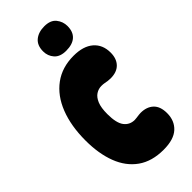

<svg xmlns="http://www.w3.org/2000/svg" viewBox="-295 -996 1063 1063"><g transform="rotate(-45 236.5 -464.5)"><path d="M291 11Q200 11 140 -31.5Q80 -74 50.5 -151Q21 -228 21 -331Q21 -445 54.5 -530.5Q88 -616 152 -663Q216 -710 306 -710Q382 -710 423 -674.5Q464 -639 464 -577Q464 -530 438 -503Q412 -476 363 -476Q351 -476 341 -477.5Q331 -479 321 -481Q311 -483 297 -483Q274 -483 254 -470Q234 -457 222 -428Q210 -399 210 -349Q210 -279 233 -249Q256 -219 295 -219Q303 -219 312 -220.5Q321 -222 330.5 -223Q340 -224 345 -224Q392 -224 420 -198Q448 -172 448 -119Q448 -60 409.5 -24.5Q371 11 291 11ZM307 -940Q355 -940 377 -912.5Q399 -885 399 -850Q399 -805 373 -781.5Q347 -758 297 -758Q250 -758 227 -784Q204 -810 204 -846Q204 -893 232.5 -916.5Q261 -940 307 -940Z"/></g></svg>

Font: DynaPuff Condensed SemiBold
Style: Regular
Weight: 600
Width: 3
Designer: Toshi Omagari, Jennifer Daniel
Foundry: Google Fonts
Version: Version 2.000